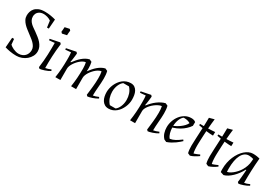

<svg xmlns="http://www.w3.org/2000/svg" viewBox="52 -1630 3723 2581"><g transform="rotate(30 1914.0 -339.5)"><path d="M231.4 -24.9Q262.7 -24.9 287.1 -35.4Q311.5 -45.9 328.4 -63.5Q345.2 -81.1 354 -104.5Q362.8 -127.9 362.8 -153.8Q362.8 -183.6 348.9 -208.5Q335 -233.4 313.7 -254.6Q292.5 -275.9 267.3 -294.4Q242.2 -313 219.7 -331.1Q198.2 -347.7 172.4 -367.4Q146.5 -387.2 123.8 -411.1Q101.1 -435.1 85.9 -463.9Q70.8 -492.7 70.8 -527.8Q70.8 -554.7 79.1 -583.7Q87.4 -612.8 108.4 -637Q129.4 -661.1 165.8 -677Q202.1 -692.9 258.8 -692.9Q306.6 -692.9 351.1 -685.3Q395.5 -677.7 427.7 -668L416.5 -521H388.7L375.5 -621.1Q350.6 -639.2 320.1 -648.2Q289.6 -657.2 257.8 -657.2Q236.3 -657.2 216.8 -650.6Q197.3 -644 182.1 -631.1Q167 -618.2 158.2 -599.4Q149.4 -580.6 149.4 -556.2Q149.4 -525.9 161.4 -502.9Q173.3 -480 192.1 -461.4Q210.9 -442.9 233.9 -427.2Q256.8 -411.6 278.8 -396Q311 -372.6 340.6 -349.4Q370.1 -326.2 392.3 -300.3Q414.6 -274.4 428 -245.1Q441.4 -215.8 441.4 -180.2Q441.4 -139.6 422.6 -104.2Q403.8 -68.8 372.8 -42.5Q341.8 -16.1 302 -1Q262.2 14.2 219.7 14.2Q168 14.2 121.1 5.9Q74.2 -2.4 39.6 -13.2L51.8 -168H81.5L89.8 -83Q98.6 -74.2 114 -64Q129.4 -53.7 148.4 -44.9Q167.5 -36.1 188.7 -30.5Q210 -24.9 231.4 -24.9Z M660.2 -420.9Q652.8 -364.7 648.7 -314.7Q644.5 -264.6 642.3 -218.3Q640.1 -171.9 639.6 -127.4Q639.2 -83 639.2 -38.1Q655.8 -40.5 677.2 -46.9Q698.7 -53.2 722.2 -64L731.9 -44.9Q716.8 -34.7 694.3 -24.7Q671.9 -14.6 649.2 -7.1Q626.5 0.5 606.9 5.1Q587.4 9.8 578.1 9.8L561 -6.8Q568.8 -63 573.2 -114Q577.6 -165 579.6 -212.4Q581.5 -259.8 581.8 -304.9Q582 -350.1 582 -395Q567.9 -393.1 552.7 -391.6Q540 -390.1 524.9 -389.2Q509.8 -388.2 497.1 -387.2L495.1 -408.2L643.1 -438ZM603 -551.3 585 -568.8Q587.4 -588.4 588.1 -602.5Q588.9 -616.7 589.8 -626Q590.3 -636.7 590.8 -644L662.1 -659.2L679.7 -641.1Q677.2 -621.1 676 -607.4Q674.8 -593.8 674.3 -584.5Q673.3 -573.7 673.8 -566.9Z M1472.2 -44.9Q1457 -34.7 1435.1 -24.7Q1413.1 -14.6 1390.9 -7.1Q1368.7 0.5 1349.4 5.1Q1330.1 9.8 1320.8 9.8L1303.7 -6.8Q1307.6 -38.6 1311.8 -72.5Q1315.9 -106.4 1319.3 -140.6Q1322.8 -174.8 1325 -208.7Q1327.1 -242.7 1327.1 -274.9Q1327.1 -302.7 1325.2 -328.6Q1323.2 -354.5 1318.8 -377.9Q1302.7 -377.9 1283.2 -368.7Q1263.7 -359.4 1243.9 -343.8Q1224.1 -328.1 1205.6 -307.4Q1187 -286.6 1172.6 -264.4Q1158.2 -242.2 1149.7 -219.5Q1141.1 -196.8 1141.1 -176.8V0H1063Q1073.7 -67.9 1078.9 -139.2Q1084 -210.4 1084 -285.2Q1084 -309.1 1081.3 -333.3Q1078.6 -357.4 1074.7 -377.9Q1058.6 -377.9 1039.1 -368.7Q1019.5 -359.4 999.8 -343.8Q980 -328.1 961.4 -307.4Q942.9 -286.6 928.5 -264.4Q914.1 -242.2 905.5 -219.5Q897 -196.8 897 -176.8V0H818.8Q829.6 -67.9 834.7 -139.2Q839.8 -210.4 839.8 -285.2Q839.8 -311.5 839.4 -329.3Q838.9 -347.2 838.1 -359.6Q837.4 -372.1 836.2 -380.1Q835 -388.2 834 -395Q819.8 -393.1 804.7 -391.6Q792 -390.1 776.9 -389.2Q761.7 -388.2 749 -387.2L747.1 -408.2L895 -438L911.1 -420.9Q911.1 -417 910.2 -406.2Q909.2 -395.5 907.5 -381.3Q905.8 -367.2 903.8 -351.3Q901.9 -335.4 899.7 -321Q897.5 -306.6 895.5 -295.2Q893.6 -283.7 892.1 -278.8L899.9 -276.9Q921.9 -305.7 944.1 -331.8Q966.3 -357.9 990.7 -378.9Q1015.1 -399.9 1042 -415.3Q1068.8 -430.7 1100.1 -438L1136.7 -420.9Q1142.1 -398.4 1144.5 -375.5Q1147 -352.5 1147 -330.1Q1147 -316.9 1146.5 -304Q1146 -291 1145 -278.3Q1166.5 -306.6 1188.7 -332.5Q1210.9 -358.4 1235.1 -379.2Q1259.3 -399.9 1286.1 -415.3Q1313 -430.7 1343.8 -438L1380.9 -420.9Q1387.7 -394.5 1390.4 -366Q1393.1 -337.4 1393.1 -307.1Q1393.1 -273.4 1390.6 -238.5Q1388.2 -203.6 1385.5 -169.2Q1382.8 -134.8 1380.6 -101.6Q1378.4 -68.4 1378.9 -38.1Q1395.5 -40.5 1417 -46.9Q1438.5 -53.2 1461.9 -64Z M1863.8 -252Q1863.8 -225.1 1857.4 -195.1Q1851.1 -165 1838.4 -136Q1825.7 -106.9 1807.4 -80.6Q1789.1 -54.2 1765.1 -34.2Q1741.2 -14.2 1711.7 -2.2Q1682.1 9.8 1647.9 9.8Q1611.8 9.8 1586.7 -5.6Q1561.5 -21 1545.7 -46.4Q1529.8 -71.8 1522.7 -104.7Q1515.6 -137.7 1515.6 -172.9Q1515.6 -201.7 1522.5 -232.7Q1529.3 -263.7 1542.5 -293.2Q1555.7 -322.8 1575.2 -349.1Q1594.7 -375.5 1619.6 -395.3Q1644.5 -415 1675 -426.5Q1705.6 -438 1740.7 -438Q1776.9 -438 1800.5 -421.9Q1824.2 -405.8 1838.4 -379.6Q1852.5 -353.5 1858.2 -320.1Q1863.8 -286.6 1863.8 -252ZM1730 -40Q1743.7 -48.8 1756.6 -65.4Q1769.5 -82 1779.8 -104.2Q1790 -126.5 1796.1 -153.8Q1802.2 -181.2 1802.2 -211.9Q1802.2 -259.8 1787.8 -304.2Q1773.4 -348.6 1738.8 -387.2H1650.9Q1637.2 -378.4 1624 -361.8Q1610.8 -345.2 1600.6 -323Q1590.3 -300.8 1584.2 -273.2Q1578.1 -245.6 1578.1 -214.8Q1578.1 -167.5 1592.5 -122.8Q1606.9 -78.1 1641.6 -40Z M2407.7 -44.9Q2392.6 -34.7 2370.6 -24.7Q2348.6 -14.6 2326.4 -7.1Q2304.2 0.5 2285.2 5.1Q2266.1 9.8 2256.8 9.8L2239.7 -6.8Q2243.2 -38.6 2247.3 -72.5Q2251.5 -106.4 2254.9 -140.6Q2258.3 -174.8 2260.5 -208.7Q2262.7 -242.7 2262.7 -274.9Q2262.7 -302.7 2261 -328.6Q2259.3 -354.5 2254.4 -377.9Q2238.3 -377.9 2217.3 -369.4Q2196.3 -360.8 2174.3 -346.7Q2152.3 -332.5 2131.1 -313.5Q2109.9 -294.4 2093.5 -273.4Q2077.1 -252.4 2066.9 -230.7Q2056.6 -209 2056.6 -189V0H1978.5Q1989.3 -67.9 1994.4 -139.2Q1999.5 -210.4 1999.5 -285.2Q1999.5 -311.5 1999 -329.3Q1998.5 -347.2 1997.8 -359.6Q1997.1 -372.1 1995.8 -380.1Q1994.6 -388.2 1993.7 -395Q1979.5 -393.1 1964.4 -391.6Q1951.7 -390.1 1936.5 -389.2Q1921.4 -388.2 1908.7 -387.2L1906.7 -408.2L2054.7 -438L2070.8 -420.9Q2070.8 -417 2069.8 -406.2Q2068.8 -395.5 2067.1 -381.3Q2065.4 -367.2 2063.5 -351.3Q2061.5 -335.4 2059.3 -321Q2057.1 -306.6 2055.2 -295.2Q2053.2 -283.7 2051.8 -278.8L2059.6 -276.9Q2081.5 -305.7 2106.9 -331.8Q2132.3 -357.9 2160.4 -378.9Q2188.5 -399.9 2218.5 -415.3Q2248.5 -430.7 2279.8 -438L2316.4 -420.9Q2323.2 -394.5 2325.9 -366Q2328.6 -337.4 2328.6 -307.1Q2328.6 -273.4 2326.2 -238.5Q2323.7 -203.6 2321 -169.2Q2318.4 -134.8 2316.2 -101.6Q2314 -68.4 2314.5 -38.1Q2331.1 -40.5 2352.5 -46.9Q2374 -53.2 2397.5 -64Z M2747.6 -357.9Q2726.6 -325.7 2693.8 -295.9Q2679.7 -283.2 2662.1 -269.5Q2644.5 -255.9 2622.6 -243.2Q2600.6 -230.5 2574.7 -219Q2548.8 -207.5 2518.6 -198.7Q2520 -156.2 2530.8 -116.9Q2541.5 -77.6 2564.5 -50.8Q2606 -57.1 2644.5 -78.6Q2683.1 -100.1 2727.5 -133.8L2740.2 -116.2Q2727.1 -104 2708.5 -87.6Q2689.9 -71.3 2665.5 -53.7Q2641.1 -36.1 2611.1 -19.5Q2581.1 -2.9 2545.4 9.8L2508.3 -6.8Q2477.5 -39.1 2464.4 -80.8Q2451.2 -122.6 2451.2 -167Q2451.2 -216.8 2467.8 -265.4Q2484.4 -314 2514.4 -352.3Q2544.4 -390.6 2586.4 -414.3Q2628.4 -438 2679.2 -438Q2687 -438 2696 -437.3Q2705.1 -436.5 2714.1 -434.1Q2723.1 -431.6 2732.2 -427.5Q2741.2 -423.3 2748.5 -416ZM2690.4 -366.2Q2668.5 -379.4 2645.8 -385Q2623 -390.6 2598.1 -390.6Q2594.7 -390.6 2591.6 -390.6Q2588.4 -390.6 2584.5 -390.1Q2568.8 -378.4 2556.9 -360.6Q2544.9 -342.8 2536.6 -321Q2528.3 -299.3 2523.7 -274.7Q2519 -250 2518.6 -224.6Q2571.3 -247.6 2604.7 -272.5Q2638.2 -297.4 2657.2 -318.4Q2679.7 -342.8 2690.4 -366.2Z M2877 -428.2Q2877.9 -458.5 2878.7 -491Q2879.4 -523.4 2879.9 -559.1L2957.5 -580.1Q2953.1 -549.3 2949.5 -510.5Q2945.8 -471.7 2942.4 -429.2Q2972.7 -430.2 2998.3 -431.6Q3023.9 -433.1 3048.8 -435.1L3046.9 -378.9Q3022.9 -378.9 2995.4 -381.1Q2967.8 -383.3 2939.5 -386.7Q2937 -350.6 2935.3 -315.4Q2933.6 -280.3 2932.4 -250.2Q2931.2 -220.2 2930.4 -197Q2929.7 -173.8 2929.7 -161.1Q2929.7 -146.5 2930.2 -129.9Q2930.7 -113.3 2931.9 -97.2Q2933.1 -81.1 2935.1 -66.2Q2937 -51.3 2940.4 -40Q2947.8 -42 2958.3 -45.4Q2968.8 -48.8 2980.5 -53.5Q2992.2 -58.1 3003.9 -63.2Q3015.6 -68.4 3025.9 -73.2L3035.6 -54.2Q3022.5 -44.4 3006.8 -34.7Q2991.2 -24.9 2975.1 -16.1Q2959 -7.3 2942.9 -0.5Q2926.8 6.3 2912.6 9.8L2875.5 -6.8Q2868.7 -32.7 2866.2 -60.8Q2863.8 -88.9 2863.8 -119.1Q2863.8 -163.6 2867.7 -231.7Q2871.6 -299.8 2875.5 -396L2816.4 -407.2L2817.9 -428.2Z M3160.6 -428.2Q3161.6 -458.5 3162.4 -491Q3163.1 -523.4 3163.6 -559.1L3241.2 -580.1Q3236.8 -549.3 3233.2 -510.5Q3229.5 -471.7 3226.1 -429.2Q3256.3 -430.2 3282 -431.6Q3307.6 -433.1 3332.5 -435.1L3330.6 -378.9Q3306.6 -378.9 3279.1 -381.1Q3251.5 -383.3 3223.1 -386.7Q3220.7 -350.6 3219 -315.4Q3217.3 -280.3 3216.1 -250.2Q3214.8 -220.2 3214.1 -197Q3213.4 -173.8 3213.4 -161.1Q3213.4 -146.5 3213.9 -129.9Q3214.4 -113.3 3215.6 -97.2Q3216.8 -81.1 3218.8 -66.2Q3220.7 -51.3 3224.1 -40Q3231.4 -42 3241.9 -45.4Q3252.4 -48.8 3264.2 -53.5Q3275.9 -58.1 3287.6 -63.2Q3299.3 -68.4 3309.6 -73.2L3319.3 -54.2Q3306.2 -44.4 3290.5 -34.7Q3274.9 -24.9 3258.8 -16.1Q3242.7 -7.3 3226.6 -0.5Q3210.4 6.3 3196.3 9.8L3159.2 -6.8Q3152.3 -32.7 3149.9 -60.8Q3147.5 -88.9 3147.5 -119.1Q3147.5 -163.6 3151.4 -231.7Q3155.3 -299.8 3159.2 -396L3100.1 -407.2L3101.6 -428.2Z M3648.4 -6.8Q3650.4 -19 3653.1 -42.2Q3655.8 -65.4 3658.4 -93.3Q3661.1 -121.1 3663.3 -149.9Q3665.5 -178.7 3666.5 -202.1L3658.7 -204.1Q3639.2 -165.5 3613 -129.9Q3586.9 -94.2 3557.1 -65.7Q3527.3 -37.1 3495.8 -17.3Q3464.4 2.4 3434.6 9.8L3382.8 -6.8Q3380.9 -19 3380.6 -31Q3380.4 -43 3380.4 -55.2Q3380.4 -106.9 3390.4 -155.5Q3400.4 -204.1 3418.5 -246.6Q3436.5 -289.1 3460.7 -324.2Q3484.9 -359.4 3513.7 -384.8Q3542.5 -410.2 3574 -424.1Q3605.5 -438 3637.7 -438Q3653.3 -438 3666.7 -437Q3680.2 -436 3692.4 -434.3Q3704.6 -432.6 3716.8 -429.9Q3729 -427.2 3742.7 -423.8Q3738.3 -373.5 3735.1 -325.7Q3731.9 -277.8 3730 -230.2Q3728 -182.6 3727.3 -135Q3726.6 -87.4 3726.6 -38.1Q3760.3 -42.5 3807.6 -64L3816.4 -44.9Q3801.3 -34.7 3779.3 -24.7Q3757.3 -14.6 3735.1 -7.1Q3712.9 0.5 3693.8 5.1Q3674.8 9.8 3665.5 9.8ZM3672.9 -377Q3657.7 -381.3 3638.7 -385.3Q3619.6 -389.2 3602.5 -389.2Q3564.9 -389.2 3536.6 -368.2Q3508.3 -347.2 3489.5 -309.8Q3470.7 -272.5 3461.2 -220.2Q3451.7 -168 3451.7 -106Q3451.7 -92.3 3452.1 -78.6Q3452.6 -64.9 3453.6 -50.8Q3468.3 -52.7 3489.5 -63.2Q3510.7 -73.7 3533.9 -92Q3557.1 -110.4 3580.6 -136Q3604 -161.6 3623 -193.8Q3642.1 -226.1 3655 -264.2Q3668 -302.2 3670.4 -345.2Z"/></g></svg>

Font: Simonetta
Style: Italic
Weight: 400
Italic angle: -2°
Designer: Gayaneh Bagdasaryan
Foundry: BrownFox
Version: Version 1.001